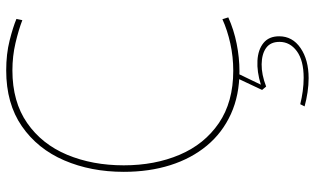

<svg xmlns="http://www.w3.org/2000/svg" viewBox="-218 -562 1015 619"><g transform="rotate(-90 289.5 -252.5)"><path d="M369 12Q292 12 231.5 -15.5Q171 -43 129.5 -93Q88 -143 66.5 -211Q45 -279 45 -361Q45 -467 82 -553Q119 -639 192 -689.5Q265 -740 372 -740Q425 -740 468.5 -729Q512 -718 538 -707L534 -688Q503 -700 460.5 -710Q418 -720 372 -720Q271 -720 202.5 -672.5Q134 -625 100 -543.5Q66 -462 66 -361Q66 -261 100 -181Q134 -101 202 -54.5Q270 -8 371 -8Q416 -8 459 -17.5Q502 -27 537 -43L543 -24Q503 -6 458 3Q413 12 369 12ZM347 235Q325 235 301.5 231.5Q278 228 256 222L263 208Q283 213 305 216Q327 219 348 219Q404 219 434 197Q464 175 464 141Q464 112 444.5 98Q425 84 392 83.5Q359 83 320 98L309 85L349 0H365L326 81Q368 68 403.5 70Q439 72 460.5 89.5Q482 107 482 140Q482 183 444 209Q406 235 347 235Z"/></g></svg>

Font: Murecho Thin
Style: Regular
Weight: 100
Designer: Neil Summerour
Foundry: Positype
Version: Version 1.010